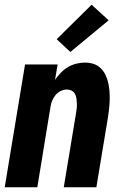

<svg xmlns="http://www.w3.org/2000/svg" viewBox="-20 -793 540 813"><path d="M0 0 86 -520H224L213 -455Q224 -471 237.5 -485Q251 -499 268 -509Q285 -519 303.5 -523.5Q322 -528 340 -528Q359 -528 376 -522.5Q393 -517 405.5 -505Q418 -493 426 -477Q434 -461 438 -443.5Q442 -426 443.5 -407.5Q445 -389 444.5 -370.5Q444 -352 442 -333Q440 -314 437 -295L388 0H250L302 -314Q304 -325 305 -335.5Q306 -346 305.5 -356.5Q305 -367 303.5 -377Q302 -387 297.5 -395.5Q293 -404 283.5 -409Q274 -414 264 -414Q251 -414 238 -408Q225 -402 216 -391.5Q207 -381 201.5 -368Q196 -355 194 -342L138 0ZM278 -573 220 -627 368 -773 440 -707Z"/></svg>

Font: Iosevka SS18 Heavy
Style: Italic
Weight: 900
Italic angle: -9°
Monospace: yes
Designer: Belleve Invis
Foundry: Belleve Invis
Version: Version 25.1.1; ttfautohint (v1.8.4)